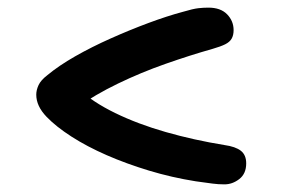

<svg xmlns="http://www.w3.org/2000/svg" viewBox="-20 -562 740 503"><path d="M568 -79Q552 -79 537 -81Q522 -83 493 -87Q430 -97 370.5 -115Q311 -133 259.5 -155.5Q208 -178 167.5 -204Q127 -230 102 -256Q75 -284 75 -314Q75 -326 81 -339Q87 -352 104 -365Q134 -390 177 -414.5Q220 -439 270.5 -461.5Q321 -484 369.5 -502Q418 -520 459 -531Q486 -539 499.5 -540.5Q513 -542 526 -542Q558 -542 575 -524.5Q592 -507 592 -483Q592 -470 587 -461Q582 -452 570 -446Q558 -440 537 -434Q477 -417 413 -394.5Q349 -372 289 -343Q229 -314 181 -280L185 -330Q222 -295 281.5 -266Q341 -237 414.5 -216Q488 -195 568 -182Q597 -178 611 -167Q625 -156 625 -134Q625 -107 607 -93Q589 -79 568 -79Z"/></svg>

Font: Shantell Sans Medium
Style: Regular
Weight: 500
Designer: Stephen Nixon, Anya Danilova, Shantell Martin
Foundry: Arrow Type
Version: Version 1.011;[c5ecc13dd]